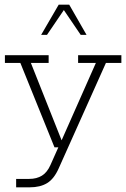

<svg xmlns="http://www.w3.org/2000/svg" viewBox="-20 -630 539 821"><path d="M107 171H49V135H105Q137 135 159.5 121Q182 107 196 75L233 -8L242 0H213L67 -361H1V-394H188V-361H112L249 -16L239 -20L390 -361H314V-394H499V-361H433L231 90Q211 135 181.5 153Q152 171 107 171ZM156 -481 231 -610H276L350 -481H325L253 -587L181 -481Z"/></svg>

Font: Rokkitt SemiBold ExtraLight
Style: Regular
Weight: 250
Version: Version 3.103